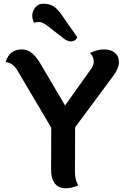

<svg xmlns="http://www.w3.org/2000/svg" viewBox="-20 -1003 673 1030"><path d="M395 -803Q384 -781 362.5 -781Q341 -781 321 -797L231 -867Q207 -885 190 -885Q173 -885 162 -881Q153 -901 153 -918Q153 -935 161 -950Q178 -983 213 -983Q248 -983 271.5 -966Q295 -949 322 -907ZM400 -9Q368 7 331.5 7Q295 7 274.5 -18.5Q254 -44 254 -95L255 -318L71 -629Q46 -667 10 -670Q31 -738 96 -738Q128 -738 152 -717.5Q176 -697 199 -658L329 -437L460 -621Q483 -649 483 -673.5Q483 -698 463 -719Q503 -738 538.5 -738Q574 -738 596 -720Q618 -702 618 -670Q618 -638 589 -598L383 -320L382 -82Q382 -37 400 -9Z"/></svg>

Font: Laila SemiBold
Style: Regular
Weight: 600
Designer: Hitesh Malaviya
Foundry: Indian Type Foundry
Version: Version 1.302;PS 1.0;hotconv 1.0.78;makeotf.lib2.5.61930; tt